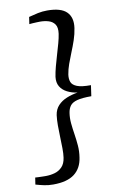

<svg xmlns="http://www.w3.org/2000/svg" viewBox="-106 -898 678 1104"><g transform="rotate(-10 233.0 -346.0)"><path d="M251 -842Q331.5 -842 364.5 -809Q397.5 -776 388.5 -715Q383.5 -680.5 372 -646.8Q360.5 -613 347.2 -580.8Q334 -548.5 323 -517.8Q312 -487 307.5 -458Q304 -433 311 -414.5Q318 -396 344.5 -385.5Q371 -375 425 -375.5L416 -312.5Q362 -312.5 333 -304.8Q304 -297 291.8 -280.5Q279.5 -264 276 -239.5Q271.5 -210.5 274.5 -179Q277.5 -147.5 282.8 -114.2Q288 -81 290.8 -46.8Q293.5 -12.5 288 22.5Q279.5 84 237 116.8Q194.5 149.5 112.5 149.5Q84.5 149.5 60.8 144.5Q37 139.5 11 132L17 92Q22 92.5 35 93Q48 93.5 61 93.8Q74 94 79 94Q105.5 94 130.8 87Q156 80 174.2 61.2Q192.5 42.5 197.5 8Q201 -15.5 200.5 -46.8Q200 -78 198.8 -112.5Q197.5 -147 197.5 -180.2Q197.5 -213.5 201 -240Q206 -273.5 226.5 -295.2Q247 -317 277.2 -329.2Q307.5 -341.5 341.5 -347Q309 -351.5 282.5 -365Q256 -378.5 242.2 -401.5Q228.5 -424.5 232.5 -458Q236.5 -484.5 245 -516.5Q253.5 -548.5 263.5 -581.8Q273.5 -615 281.8 -645.2Q290 -675.5 293.5 -699Q298.5 -735 285.8 -753.5Q273 -772 250 -779Q227 -786 200 -786Q194 -786 181 -785.5Q168 -785 155.2 -784.2Q142.5 -783.5 137 -782.5L143 -823.5Q170.5 -831 196.8 -836.5Q223 -842 251 -842Z"/></g></svg>

Font: Merriweather 48pt
Style: Italic
Weight: 400
Italic angle: -7.8°
Version: Version 2.101